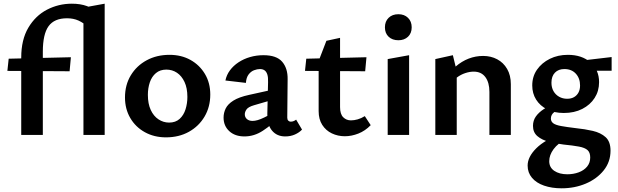

<svg xmlns="http://www.w3.org/2000/svg" viewBox="-20 -731 3346 1040"><path d="M95 0V-419Q95 -516 133.5 -581Q172 -646 234.5 -678.5Q297 -711 369 -711Q416 -711 451 -698Q486 -685 517 -668L460 -582Q433 -607 405.5 -619.5Q378 -632 343 -632Q274 -632 243 -589Q212 -546 212 -451V0ZM357 -345 20 -347 27 -413 364 -421ZM432 0V-690L547 -711V0Z M879 13Q815 13 764.5 -15Q714 -43 685.5 -92Q657 -141 657 -203Q657 -271 688.5 -323Q720 -375 774.5 -404.5Q829 -434 898 -434Q962 -434 1011.5 -406.5Q1061 -379 1090 -330.5Q1119 -282 1119 -219Q1119 -152 1088 -99.5Q1057 -47 1003 -17Q949 13 879 13ZM896 -67Q931 -67 953 -87Q975 -107 985 -139Q995 -171 995 -206Q995 -254 979.5 -287Q964 -320 938.5 -337Q913 -354 881 -354Q847 -354 824.5 -335Q802 -316 791.5 -285Q781 -254 781 -217Q781 -169 796.5 -135.5Q812 -102 838.5 -84.5Q865 -67 896 -67Z M1525 8Q1480 8 1453.5 -23.5Q1427 -55 1428 -116L1432 -286Q1433 -312 1428 -327.5Q1423 -343 1413 -350Q1403 -357 1388 -357Q1373 -357 1356 -350.5Q1339 -344 1326.5 -327.5Q1314 -311 1312 -282L1201 -295Q1207 -325 1225.5 -350Q1244 -375 1272 -393.5Q1300 -412 1334.5 -422Q1369 -432 1407 -432Q1478 -432 1508.5 -396.5Q1539 -361 1538 -302L1536 -94Q1536 -83 1541.5 -77.5Q1547 -72 1555 -72Q1563 -72 1570.5 -75Q1578 -78 1584 -83L1616 -29Q1601 -13 1577.5 -2.5Q1554 8 1525 8ZM1304 8Q1253 8 1222 -20.5Q1191 -49 1191 -94Q1191 -120 1202.5 -143.5Q1214 -167 1244 -186Q1274 -205 1329 -217L1492 -253L1497 -202L1356 -161Q1325 -152 1315.5 -138.5Q1306 -125 1306 -112Q1306 -96 1317.5 -86Q1329 -76 1348 -76Q1373 -76 1410 -94Q1447 -112 1493 -136L1495 -97Q1451 -54 1404 -23Q1357 8 1304 8Z M1848 7Q1810 7 1777.5 -8.5Q1745 -24 1725.5 -54.5Q1706 -85 1706 -129V-401L1748 -510L1822 -526V-151Q1822 -113 1839 -96Q1856 -79 1881 -79Q1898 -79 1917.5 -84.5Q1937 -90 1956 -102L1988 -53Q1958 -22 1921 -7.5Q1884 7 1848 7ZM1958 -345 1632 -347 1639 -413 1965 -421Z M2080 0V-411L2196 -432V0ZM2138 -513Q2105 -513 2085 -532Q2065 -551 2065 -583Q2065 -615 2085 -634.5Q2105 -654 2138 -654Q2170 -654 2190 -634.5Q2210 -615 2210 -583Q2210 -551 2190 -532Q2170 -513 2138 -513Z M2631 0V-233Q2631 -284 2609 -313.5Q2587 -343 2546 -343Q2524 -343 2500 -335Q2476 -327 2456 -312Q2436 -297 2423 -275L2387 -300Q2415 -342 2448 -370.5Q2481 -399 2518.5 -413.5Q2556 -428 2597 -428Q2639 -428 2673 -410Q2707 -392 2727 -357.5Q2747 -323 2747 -275V0ZM2338 0V-411L2433 -432L2454 -346V0Z M3022 289Q2969 289 2927 274.5Q2885 260 2861.5 232Q2838 204 2838 166Q2838 119 2884.5 72.5Q2931 26 3024 -8L3050 20Q3002 45 2978.5 77Q2955 109 2955 142Q2955 176 2982.5 194.5Q3010 213 3053 213Q3086 213 3114.5 202.5Q3143 192 3160 171.5Q3177 151 3177 122Q3177 95 3162.5 82Q3148 69 3116 63Q3084 57 3033 52Q2992 47 2953.5 37Q2915 27 2891 6.5Q2867 -14 2867 -49Q2867 -78 2882.5 -100Q2898 -122 2925.5 -140Q2953 -158 2989 -174L3017 -144Q3001 -138 2982.5 -124Q2964 -110 2964 -89Q2964 -73 2976.5 -63.5Q2989 -54 3018.5 -48.5Q3048 -43 3098 -37Q3148 -32 3191 -22Q3234 -12 3260.5 12Q3287 36 3287 85Q3287 146 3250 192Q3213 238 3153 263.5Q3093 289 3022 289ZM3034 -119Q2982 -119 2943.5 -138.5Q2905 -158 2884 -191.5Q2863 -225 2863 -268Q2863 -317 2889 -354Q2915 -391 2958.5 -412.5Q3002 -434 3056 -434Q3132 -434 3178.5 -393Q3225 -352 3225 -286Q3225 -238 3201 -200.5Q3177 -163 3134 -141Q3091 -119 3034 -119ZM3052 -196Q3074 -196 3089.5 -205Q3105 -214 3113.5 -230Q3122 -246 3122 -268Q3122 -307 3099 -332Q3076 -357 3037 -357Q3005 -357 2986 -337.5Q2967 -318 2967 -283Q2967 -257 2978 -237.5Q2989 -218 3008.5 -207Q3028 -196 3052 -196ZM3125 -348 3114 -401 3293 -422V-348Z"/></svg>

Font: Ysabeau
Style: Bold
Weight: 700
Designer: Christian Thalmann (Catharsis Fonts)
Version: Version 2.000;gftools[0.9.27.dev2+g8671c4b]